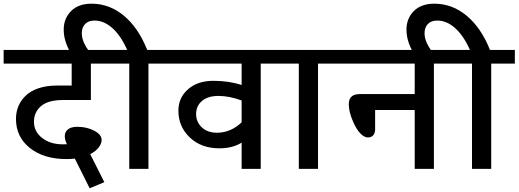

<svg xmlns="http://www.w3.org/2000/svg" viewBox="-35 -921 2828 1047"><path d="M327.1 -53.6Q203.7 -53.6 127.9 -114Q52.1 -174.4 52.1 -272Q52.1 -348.3 105.2 -399.4Q132 -425.2 175.4 -439.8Q218.9 -454.5 275 -454.5H355.9V-574.3H-15.2V-648.6H591V-574.3H460.6V-375.6H308.9Q227.5 -375.6 188.8 -342.5Q150.2 -309.4 150.2 -256.6Q150.2 -203.7 194.6 -168.9Q239.1 -134 306.4 -134Q322.5 -134 330.1 -134.5Q317.5 -159.3 318.3 -181Q319 -202.7 336.2 -216.1Q353.4 -229.5 386.8 -229.5Q439.3 -229.5 479.3 -208Q519.2 -186.6 519.2 -157.7Q519.2 -138 503.3 -117Q487.4 -96.1 457 -80.4L533.9 72.3L454 105.7L373.1 -56.1Q349.3 -53.6 327.1 -53.6Z M669.9 0V-574.3H560.7V-648.6H658.7Q623.4 -727.5 577.4 -768.2Q531.3 -808.9 480.3 -808.9Q446.9 -808.9 429 -789.9Q411 -771 411 -740.1Q411 -690.6 456 -635H348.8Q312.4 -698.7 312.4 -759.4Q312.4 -820 352.4 -860.5Q392.3 -900.9 464.6 -900.9Q561.7 -900.9 640.5 -835.4Q719.4 -770 767.9 -648.6H903.4V-574.3H774.5V0Z M1148.1 -197.2Q1223 -197.2 1282.6 -253.8V-373.1Q1214.9 -397.9 1156.5 -397.9Q1098.1 -397.9 1066.2 -370.3Q1034.4 -342.8 1034.4 -299.3Q1034.4 -255.8 1065.5 -226.5Q1096.6 -197.2 1148.1 -197.2ZM1282.6 0V-143.1Q1232.6 -112.2 1161.3 -112.2Q1062.2 -112.2 1000 -171.4Q937.8 -230.5 937.8 -317.5Q937.8 -388.3 990.4 -434.3Q1043 -480.3 1127.9 -480.3Q1212.8 -480.3 1282.6 -457.5V-574.3H873.1V-648.6H1515.7V-574.3H1386.8V0Z M1594.5 0V-574.3H1485.3V-648.6H1828.1V-574.3H1699.2V0Z M2226.5 0V-321H2010.6V-216.9Q2010.6 -195.7 2000.3 -183.5Q1989.9 -171.4 1970.9 -171.4Q1952 -171.4 1930 -193.4Q1908 -215.4 1887.5 -264.4Q1867 -313.4 1867 -353.4Q1867 -408 1927.2 -408H2226.5V-574.3H1797.8V-648.6H2460.1V-574.3H2331.1V0Z M2538.9 0V-574.3H2429.7V-648.6H2527.8Q2492.4 -727.5 2446.4 -768.2Q2400.4 -808.9 2349.3 -808.9Q2316 -808.9 2298 -789.9Q2280.1 -771 2280.1 -740.1Q2280.1 -690.6 2325.1 -635H2217.9Q2181.5 -698.7 2181.5 -759.4Q2181.5 -820 2221.4 -860.5Q2261.4 -900.9 2333.7 -900.9Q2430.7 -900.9 2509.6 -835.4Q2588.5 -770 2637 -648.6H2772.5V-574.3H2643.6V0Z"/></svg>

Font: Khula Semibold
Style: Regular
Weight: 600
Designer: Erin McLaughlin, Steve Matteson
Version: Version 1.000;PS 1.0;hotconv 1.0.72;makeotf.lib2.5.5900; ttf